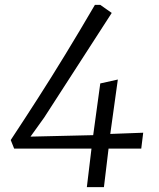

<svg xmlns="http://www.w3.org/2000/svg" viewBox="-20 -767 650 787"><path d="M336 0 355 -158H38L24 -193Q80.5 -278.5 135.2 -363.8Q190 -449 247.2 -542.8Q304.5 -636.5 369 -747H391L438 -714L161 -285L105 -207L362 -213L391 -425L463 -441L432 -218L567 -223L559 -158H425L406 0Z"/></svg>

Font: Koeln Type Sans Light
Style: Italic
Weight: 300
Italic angle: -7.5°
Designer: Eben Sorkin
Foundry: Eben Sorkin
Version: Version 2.001